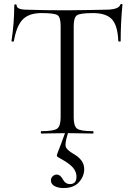

<svg xmlns="http://www.w3.org/2000/svg" viewBox="-20 -674 674 969"><path d="M587 -650Q588 -654 593 -654Q598 -654 598 -650Q589 -560 589 -467Q589 -464 583.5 -464Q578 -464 577 -467Q574 -545 545 -576.5Q516 -608 449 -608Q385 -608 368.5 -597Q352 -586 352 -542V-81Q352 -37 369.5 -24.5Q387 -12 449 -12Q452 -12 452 -6Q452 0 449 0Q434 0 392 -1Q350 -2 323 -2Q307 49 311.5 65.5Q316 82 350 102Q405 133 405 179Q405 216 378.5 245.5Q352 275 301 275Q273 275 255 265Q237 255 237 236Q237 224 246 215.5Q255 207 267 207Q284 207 297 231Q310 255 333 255Q366 255 366 218Q366 192 347.5 171Q329 150 281 124Q268 117 267 113Q266 109 272 94Q288 54 308 -2Q284 -2 244 -1Q204 0 188 0Q186 0 186 -6Q186 -12 188 -12Q250 -12 268 -24.5Q286 -37 286 -81V-544Q286 -588 269.5 -598Q253 -608 189 -608Q126 -608 94.5 -575.5Q63 -543 50 -466Q49 -464 43.5 -464Q38 -464 38 -467Q52 -559 52 -647Q52 -652 58 -652Q64 -652 64 -647Q64 -625 117 -625Q203 -622 318 -622Q370 -622 430.5 -623.5Q491 -625 511 -625Q579 -625 587 -650Z"/></svg>

Font: Cormorant
Style: Regular
Weight: 400
Designer: Christian Thalmann (Catharsis Fonts)
Version: Version 1.000;PS 001.000;hotconv 1.0.70;makeotf.lib2.5.58329